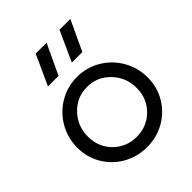

<svg xmlns="http://www.w3.org/2000/svg" viewBox="-211 -872 1003 1003"><g transform="rotate(-45 290.0 -371.0)"><path d="M29.8 -248Q29.8 -319.8 64.7 -380.4Q99.6 -440.9 159.7 -476.1Q219.7 -511.2 290 -511.2Q360.4 -511.2 420.2 -476.1Q480 -440.9 514.9 -380.4Q549.8 -319.8 549.8 -248Q549.8 -176.8 514.9 -117.9Q480 -59.1 420.4 -25.6Q360.8 7.8 290 7.8Q219.2 7.8 159.7 -25.6Q100.1 -59.1 64.9 -117.9Q29.8 -176.8 29.8 -248ZM109.9 -250Q109.9 -172.9 161.9 -120.8Q213.9 -68.8 290 -68.8Q366.2 -68.8 418.2 -120.8Q470.2 -172.9 470.2 -250Q470.2 -327.6 418 -382.3Q365.7 -437 290 -437Q214.4 -437 162.1 -382.3Q109.9 -327.6 109.9 -250ZM147.9 -583 224.1 -750H304.2L226.1 -583ZM324.2 -583 399.9 -750H480L401.9 -583Z"/></g></svg>

Font: Human Sans
Style: Regular
Weight: 400
Designer: Tim Radville
Foundry: Continuum
Version: Version 1.000;FEAKit 1.0